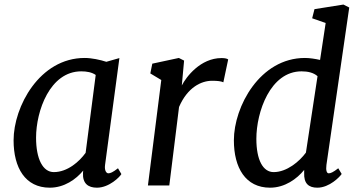

<svg xmlns="http://www.w3.org/2000/svg" viewBox="-20 -826 1597 855"><path d="M201.7 9.8C266.1 9.8 318.4 -27.3 350.6 -66.4L349.6 -56.2C347.2 -8.8 372.6 9.8 411.6 9.8C466.8 9.8 514.2 -39.1 520.5 -50.8L505.4 -76.7C482.4 -58.6 471.2 -54.2 462.4 -54.2C454.6 -54.2 444.3 -64.9 447.8 -91.3L511.7 -567.4L453.6 -550.8C426.3 -559.6 388.7 -567.9 356.9 -567.9C156.2 -567.9 40.5 -351.1 40.5 -201.2C40.5 -79.1 92.3 9.8 201.7 9.8ZM219.7 -59.6C170.9 -59.6 140.6 -117.7 140.6 -212.9C140.6 -331.5 202.1 -508.3 341.8 -508.3C366.2 -508.3 388.7 -504.4 406.2 -492.2L361.3 -145.5C333.5 -106.4 280.3 -59.6 219.7 -59.6Z M638.7 0H733.9L777.3 -349.6C815.4 -438 877.4 -466.3 924.3 -466.3C948.2 -466.3 964.8 -464.4 974.6 -459.5L996.1 -561C990.7 -566.4 976.1 -567.4 966.3 -567.4C873 -567.4 809.1 -483.9 789.6 -445.3L799.8 -556.2L776.4 -567.9L658.2 -542.5L649.4 -499L698.2 -469.7Z M1182.6 9.8C1248.5 9.8 1302.2 -29.3 1334.5 -69.3V-56.2C1332.5 -8.8 1354.5 9.8 1393.1 9.8C1447.3 9.8 1493.7 -39.1 1501.5 -51.3L1486.3 -76.7C1463.4 -58.6 1452.1 -54.2 1443.8 -54.2C1434.6 -54.2 1430.7 -67.9 1433.6 -91.3L1535.2 -792.5L1509.3 -805.7L1380.4 -785.2L1370.1 -744.6L1430.2 -723.6L1405.3 -559.1C1383.3 -564 1359.4 -567.9 1337.9 -567.9C1137.2 -567.9 1021.5 -351.1 1021.5 -201.2C1021.5 -79.1 1073.2 9.8 1182.6 9.8ZM1198.7 -59.6C1151.4 -59.6 1121.6 -112.8 1121.6 -208C1121.6 -326.7 1183.1 -508.3 1322.8 -508.3C1350.6 -508.3 1375.5 -502.9 1394 -486.8L1342.3 -146.5C1314 -107.4 1257.3 -59.6 1198.7 -59.6Z"/></svg>

Font: Merriweather
Style: Italic
Weight: 400
Italic angle: -7.5°
Designer: Eben Sorkin
Foundry: Eben Sorkin
Version: Version 1.001